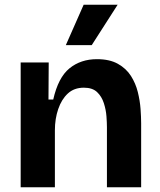

<svg xmlns="http://www.w3.org/2000/svg" viewBox="-20 -788 673 808"><path d="M67 0V-525H185L184 -369H204Q225 -462 272.5 -500.5Q320 -539 388 -539Q441 -539 476 -519.5Q511 -500 531 -468.5Q551 -437 560 -400.5Q569 -364 571.5 -329.5Q574 -295 574 -269V0H430V-253Q430 -271 428 -298.5Q426 -326 417 -354Q408 -382 388.5 -400.5Q369 -419 333 -419Q292 -419 265.5 -394.5Q239 -370 225 -329Q211 -288 211 -240V0ZM366 -598H257L332 -768H475Z"/></svg>

Font: Bricolage Grotesque 10pt Bricolage Grotesque 10pt Regular
Style: Bold
Weight: 700
Designer: Mathieu Triay
Foundry: Atelier Triay
Version: Version 1.000; ttfautohint (v1.8.4.7-5d5b);gftools[0.9.32]